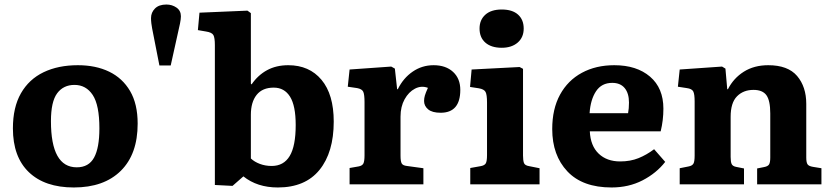

<svg xmlns="http://www.w3.org/2000/svg" viewBox="-20 -814 3673 848"><path d="M306 14Q178 14 107.5 -53.5Q37 -121 37 -247Q37 -340 72.5 -402Q108 -464 172.5 -495Q237 -526 324 -526Q403 -526 462 -497.5Q521 -469 554.5 -412Q588 -355 588 -268Q588 -133 513.5 -59.5Q439 14 306 14ZM319 -75Q372 -75 395.5 -118Q419 -161 419 -247Q419 -350 389.5 -394.5Q360 -439 309 -439Q260 -439 232.5 -402Q205 -365 205 -279Q205 -75 319 -75Z M684 -525 652 -688Q650 -698 648.5 -710.5Q647 -723 647 -734Q647 -759 664.5 -776.5Q682 -794 715 -794Q740 -794 759.5 -780.5Q779 -767 779 -742Q779 -736 778 -728Q777 -720 775 -710L734 -525Z M1007 7 929 3V-615Q929 -647 922.5 -659Q916 -671 889 -675L854 -681L861 -758L1073 -767L1088 -756V-445L1091 -441Q1119 -482 1159.5 -504Q1200 -526 1253 -526Q1346 -526 1400 -461.5Q1454 -397 1454 -277Q1454 -141 1391 -63.5Q1328 14 1207 14Q1116 14 1055 -35ZM1180 -81Q1233 -81 1259.5 -125Q1286 -169 1286 -262Q1286 -347 1261 -387Q1236 -427 1189 -427Q1139 -427 1113.5 -395Q1088 -363 1088 -307V-114Q1104 -99 1128 -90Q1152 -81 1180 -81Z M1524 0V-72L1564 -79Q1580 -82 1585 -92Q1590 -102 1590 -128V-363Q1590 -396 1584.5 -408.5Q1579 -421 1557 -425L1516 -431L1524 -507L1708 -520L1724 -511L1734 -420H1737Q1761 -469 1802.5 -497.5Q1844 -526 1895 -526Q1949 -526 1981 -496.5Q2013 -467 2013 -417Q2013 -316 1926 -316Q1889 -316 1871 -331Q1853 -346 1853 -368Q1853 -380 1856.5 -392Q1860 -404 1870 -426Q1841 -437 1813 -422.5Q1785 -408 1767 -375.5Q1749 -343 1749 -299V-126Q1749 -102 1754 -92.5Q1759 -83 1777 -81L1850 -71V0Z M2196 -603Q2150 -603 2124 -625.5Q2098 -648 2098 -688Q2098 -726 2123.5 -749Q2149 -772 2196 -772Q2243 -772 2268 -749.5Q2293 -727 2293 -688Q2293 -649 2266.5 -626Q2240 -603 2196 -603ZM2057 0V-72L2102 -80Q2120 -83 2125.5 -92.5Q2131 -102 2131 -129V-361Q2131 -396 2124.5 -408Q2118 -420 2095 -424L2056 -430L2063 -507L2275 -518L2290 -510V-127Q2290 -106 2294 -94.5Q2298 -83 2318 -80L2363 -71V0Z M2681 14Q2553 14 2486 -57Q2419 -128 2419 -244Q2419 -333 2453.5 -396Q2488 -459 2550 -492.5Q2612 -526 2693 -526Q2792 -526 2851 -475.5Q2910 -425 2910 -334Q2910 -283 2898 -234H2585Q2588 -170 2624 -135.5Q2660 -101 2719 -101Q2764 -101 2800 -115.5Q2836 -130 2869 -155L2918 -99Q2879 -49 2818 -17.5Q2757 14 2681 14ZM2584 -314H2754Q2758 -335 2758 -361Q2758 -402 2739 -425Q2720 -448 2684 -448Q2637 -448 2612.5 -411Q2588 -374 2584 -314Z M2982 0V-71L3022 -79Q3037 -82 3042.5 -91Q3048 -100 3048 -127V-366Q3048 -398 3042 -410Q3036 -422 3013 -425L2974 -431L2982 -507L3169 -520L3184 -511L3192 -420H3195Q3220 -469 3265.5 -497.5Q3311 -526 3373 -526Q3460 -526 3500.5 -478.5Q3541 -431 3541 -355V-118Q3541 -97 3546.5 -88.5Q3552 -80 3571 -77L3608 -71V0H3324V-70L3354 -76Q3371 -79 3376.5 -87.5Q3382 -96 3382 -118V-313Q3382 -370 3365 -393.5Q3348 -417 3308 -417Q3263 -417 3235 -388.5Q3207 -360 3207 -298V-121Q3207 -99 3211.5 -89.5Q3216 -80 3231 -77L3266 -70V0Z"/></svg>

Font: Literata 12pt
Style: Bold
Weight: 700
Designer: Latin by Veronika Burian and Jose Scaglione. Greek by Irene Vlachou. Cyrillic by Vera Evstafieva.
Foundry: TypeTogether
Version: Version 3.002